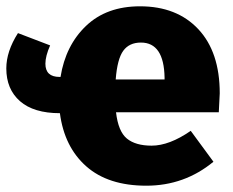

<svg xmlns="http://www.w3.org/2000/svg" viewBox="-27 -571 739 609"><path d="M670 -275Q670 -269 667 -215H341Q348 -154 375.5 -131.5Q403 -109 454 -109Q510 -109 578 -156L650 -58Q558 18 437 18Q316 18 246.5 -43.5Q177 -105 163 -212Q80 -212 36.5 -250Q-7 -288 -7 -354Q-7 -408 30 -466L132 -427Q117 -393 117 -369Q117 -327 162 -327H165Q181 -427 246 -489Q311 -551 417 -551Q534 -551 602 -478.5Q670 -406 670 -275ZM495 -319V-325Q493 -436 420 -436Q383 -436 364 -410Q345 -384 340 -319Z"/></svg>

Font: FiraGO ExtraBold
Style: Regular
Weight: 800
Designer: bBox Type
Foundry: bBox Type GmbH
Version: Version 1.001;PS 001.001;hotconv 1.0.88;makeotf.lib2.5.64775